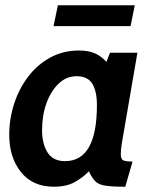

<svg xmlns="http://www.w3.org/2000/svg" viewBox="-20 -698 579 728"><path d="M184 10Q104 10 59.5 -45.5Q15 -101 15 -187Q15 -247 33.5 -304.2Q52 -361.5 86.5 -407Q121 -452.5 170 -479.5Q219 -506.5 280 -506.5Q315.5 -506.5 339.8 -495.8Q364 -485 383.5 -463.5L397 -498H501L442 -155Q438 -132 438 -113.5Q438 -94 448 -89.8Q458 -85.5 482.5 -85.5L455 10Q404.5 10 379.2 6Q354 2 341.5 -10.5Q329 -23 317 -48.5Q294.5 -25 263.2 -7.5Q232 10 184 10ZM226.5 -87Q347.5 -87 347.5 -299.5Q347.5 -351.5 330.2 -380.2Q313 -409 270 -409Q232 -409 202.5 -381Q173 -353 156.2 -306.8Q139.5 -260.5 139.5 -204.5Q139.5 -153 160.2 -120Q181 -87 226.5 -87ZM183 -599 199.5 -678H491L475 -599Z"/></svg>

Font: Cabin Condensed
Style: Bold Italic
Weight: 700
Width: 3
Italic angle: -10°
Designer: Pablo Impallari
Foundry: Pablo Impallari. http://www.impallari.com Igino Marini. http://www.ikern.com
Version: Version 3.001; ttfautohint (v1.8.3)